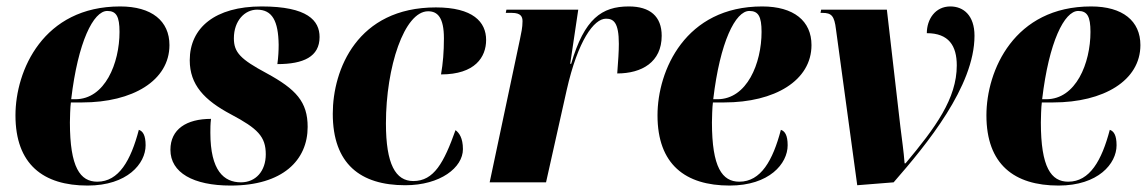

<svg xmlns="http://www.w3.org/2000/svg" viewBox="-20 -566 3560 596"><path d="M252 10C375 10 432 -58 432 -115C432 -147 423 -159 411 -163C386 -68 349 -2 282 -2C229 -2 197 -46 197 -186C197 -195 198 -236 200 -248H235C392 -248 506 -316 506 -426C506 -501 451 -546 353 -546C114 -546 28 -347 28 -208C28 -56 114 10 252 10ZM214 -258H201C222 -436 270 -532 313 -532C341 -532 351 -515 351 -467C351 -370 306 -258 214 -258Z M696 10C858 10 935 -69 935 -172C935 -250 899 -289 807 -339C727 -382 706 -403 706 -447C706 -502 740 -536 778 -536C825 -536 844 -501 845 -427C845 -409 844 -389 841 -367C922 -367 972 -390 972 -451C972 -502 935 -546 792 -546C648 -546 569 -480 569 -379C569 -303 614 -255 697 -211C780 -167 805 -142 805 -87C805 -35 774 0 728 0C675 0 633 -36 633 -154C633 -167 633 -181 635 -197C559 -197 509 -165 509 -101C509 -30 580 10 696 10Z M1238 9C1347 9 1417 -46 1417 -103C1417 -138 1405 -154 1394 -162C1358 -61 1327 -4 1263 -4C1208 -4 1178 -56 1178 -183C1178 -358 1235 -531 1309 -531C1338 -531 1358 -512 1358 -447C1358 -405 1355 -369 1349 -335C1455 -335 1489 -389 1489 -442C1489 -498 1448 -543 1333 -543C1089 -543 1013 -350 1013 -213C1013 -57 1099 9 1238 9Z M1594 -444 1500 0H1675L1739 -286C1774 -441 1824 -508 1861 -508C1884 -508 1901 -497 1901 -430C1901 -407 1899 -377 1896 -338C1972 -338 2034 -373 2034 -455C2034 -515 1998 -546 1932 -546C1848 -546 1794 -508 1753 -368H1750L1775 -536H1552L1550 -526H1569C1597 -526 1602 -514 1602 -500C1602 -480 1598 -464 1594 -444Z M2245 10C2368 10 2425 -58 2425 -115C2425 -147 2416 -159 2404 -163C2379 -68 2342 -2 2275 -2C2222 -2 2190 -46 2190 -186C2190 -195 2191 -236 2193 -248H2228C2385 -248 2499 -316 2499 -426C2499 -501 2444 -546 2346 -546C2107 -546 2021 -347 2021 -208C2021 -56 2107 10 2245 10ZM2207 -258H2194C2215 -436 2263 -532 2306 -532C2334 -532 2344 -515 2344 -467C2344 -370 2299 -258 2207 -258Z M2575 -475 2641 9 2754 0C2857 -118 3005 -298 3005 -455C3005 -518 2971 -546 2930 -546C2883 -546 2857 -506 2857 -463C2925 -463 2950 -424 2950 -363C2950 -260 2884 -170 2791 -59H2788C2785 -99 2780 -130 2775 -172L2733 -536H2529L2527 -526H2533C2561 -526 2570 -517 2575 -475Z M3266 10C3389 10 3446 -58 3446 -115C3446 -147 3437 -159 3425 -163C3400 -68 3363 -2 3296 -2C3243 -2 3211 -46 3211 -186C3211 -195 3212 -236 3214 -248H3249C3406 -248 3520 -316 3520 -426C3520 -501 3465 -546 3367 -546C3128 -546 3042 -347 3042 -208C3042 -56 3128 10 3266 10ZM3228 -258H3215C3236 -436 3284 -532 3327 -532C3355 -532 3365 -515 3365 -467C3365 -370 3320 -258 3228 -258Z"/></svg>

Font: Noto Serif Display Condensed Black
Style: Italic
Weight: 900
Width: 3
Italic angle: -12°
Designer: Monotype Design Team
Foundry: Monotype Imaging Inc.
Version: Version 2.009